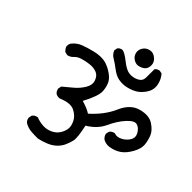

<svg xmlns="http://www.w3.org/2000/svg" viewBox="-156 -913 1020 1018"><g transform="rotate(30 354.5 -404.5)"><path d="M200.2 -53.7Q175.8 -59.6 152.3 -67.9Q128.9 -76.2 110.4 -93.8Q99.6 -105.5 101.6 -125L110.4 -142.6Q124 -153.3 142.6 -151.4Q165 -134.8 190.4 -126.5Q215.8 -118.2 242.7 -123Q269.5 -127.9 287.1 -144Q304.7 -160.2 313 -179.7Q321.3 -199.2 315.4 -228.5Q309.6 -257.8 282.7 -281.2Q255.9 -304.7 193.4 -295.9Q178.7 -297.9 168.9 -306.6Q158.2 -318.4 160.2 -337.9L168.9 -354.5Q198.2 -368.2 229 -382.3Q259.8 -396.5 284.7 -420.4Q309.6 -444.3 307.1 -472.7Q304.7 -501 285.6 -514.6Q266.6 -528.3 239.3 -532.2Q211.9 -536.1 188 -535.2Q164.1 -534.2 148.4 -523.9Q132.8 -513.7 113.3 -514.6L96.7 -523.4Q87.9 -536.1 85.9 -550.8Q87.9 -565.4 96.7 -575.2Q124 -596.7 157.7 -599.6Q191.4 -602.5 225.6 -601.6Q259.8 -600.6 286.1 -591.3Q312.5 -582 338.9 -555.2Q365.2 -528.3 372.1 -504.4Q378.9 -480.5 372.6 -445.3Q366.2 -410.2 305.7 -345.7Q345.7 -321.3 363.3 -300.8Q442.4 -340.8 488.3 -398.4Q534.2 -456.1 591.8 -456.1Q649.4 -456.1 676.8 -425.3Q704.1 -394.5 707.5 -366.7Q710.9 -338.9 706.5 -310.5Q702.1 -282.2 672.9 -252Q643.6 -221.7 613.8 -211.4Q584 -201.2 549.8 -205.1Q527.3 -208 509.8 -223.6Q498 -237.3 499 -256.8L507.8 -273.4Q520.5 -284.2 539.1 -282.2Q556.6 -268.6 584.5 -274.9Q612.3 -281.2 630.4 -299.8Q648.4 -318.4 640.6 -345.2Q632.8 -372.1 614.3 -382.3Q595.7 -392.6 557.1 -368.2Q518.6 -343.8 482.4 -300.3Q446.3 -256.8 383.8 -239.3Q379.9 -162.1 368.7 -140.6Q357.4 -119.1 342.3 -101.1Q327.1 -83 305.2 -71.3Q283.2 -59.6 256.3 -56.2Q229.5 -52.7 200.2 -53.7ZM460.9 -526.4Q436.5 -529.3 414.6 -540.5Q392.6 -551.8 372.6 -578.1Q352.5 -604.5 335.4 -621.6Q318.4 -638.7 316.4 -662.1L324.2 -677.7Q335 -687.5 352.5 -685.5Q369.1 -679.7 397.5 -641.1Q425.8 -602.5 450.2 -593.8Q474.6 -585 501 -590.3Q527.3 -595.7 534.2 -619.6Q541 -643.6 550.8 -680.7Q561.5 -690.4 579.1 -688.5L594.7 -680.7Q609.4 -651.4 606.4 -617.2Q603.5 -583 576.2 -559.6Q548.8 -536.1 520.5 -529.8Q492.2 -523.4 460.9 -526.4ZM465.8 -654.3Q450.2 -656.2 436.5 -670.9Q422.9 -685.5 422.9 -706.1Q422.9 -726.6 439.5 -742.2Q456.1 -757.8 480.5 -756.3Q504.9 -754.9 520 -730.5Q535.2 -706.1 522 -678.7Q508.8 -651.4 465.8 -654.3Z"/></g></svg>

Font: JasonHandwriting2
Style: Regular
Weight: 400
Version: Version 1.05.10